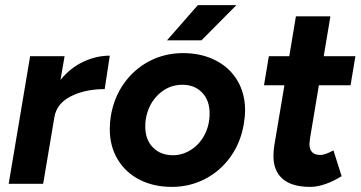

<svg xmlns="http://www.w3.org/2000/svg" viewBox="-20 -720 1415 752"><path d="M98 -500H233L217 -407Q255 -454 306 -478Q357 -502 410 -502L390 -371Q314 -371 258 -343Q202 -315 193 -261L149 0H14Z M410 -214Q410 -241 414 -265Q426 -338 466 -394Q506 -450 566 -481Q626 -512 697 -512Q768 -512 823.5 -484Q879 -456 909.5 -405Q940 -354 940 -287Q940 -265 935 -235Q923 -162 883 -106Q843 -50 783 -19Q723 12 653 12Q582 12 527 -16Q472 -44 441 -95.5Q410 -147 410 -214ZM549 -224Q549 -173 579 -142.5Q609 -112 657 -112Q695 -112 728.5 -133.5Q762 -155 781.5 -192.5Q801 -230 801 -276Q801 -327 771.5 -357.5Q742 -388 694 -388Q641 -388 601 -350.5Q561 -313 551 -253Q549 -243 549 -224ZM755 -700H906L769 -562H634Z M1051 -109Q1051 -127 1054 -148L1094 -386H1014L1033 -500H1113L1139 -656H1274L1248 -500H1372L1353 -386H1229L1194 -177Q1192 -161 1192 -156Q1192 -113 1235 -113Q1253 -113 1286 -131L1318 -30Q1288 -11 1255.5 0.5Q1223 12 1195 12Q1124 12 1087.5 -19Q1051 -50 1051 -109Z"/></svg>

Font: Oak Sans
Style: Bold Italic
Weight: 700
Italic angle: -9.5°
Foundry: Erik Kennedy, Walven
Version: Version 1.000